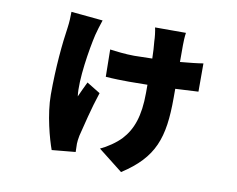

<svg xmlns="http://www.w3.org/2000/svg" viewBox="-79 -726 1158 937"><g transform="rotate(10 500.0 -258.0)"><path d="M359 -607 202 -622C202 -599 201 -570 197 -543C185 -464 173 -343 173 -207C173 -108 206 10 224 59L341 48C341 35 340 16 340 7C340 0 342 -19 345 -33C357 -81 380 -178 406 -255L339 -296C327 -273 313 -240 304 -221C293 -300 319 -458 336 -531C340 -548 351 -584 359 -607ZM420 -474 422 -339C461 -336 505 -335 537 -335L629 -336V-296C629 -180 603 -111 556 -60C530 -32 488 -4 455 11L576 106C731 6 766 -96 766 -295V-340L880 -346V-486C850 -481 810 -477 766 -473V-556C766 -573 767 -598 770 -618H617C621 -603 625 -568 625 -552C628 -526 629 -497 630 -466L541 -464C499 -464 449 -470 420 -474Z"/></g></svg>

Font: Noto Sans HK Black
Style: Regular
Weight: 900
Designer: Ryoko NISHIZUKA 西塚涼子 (kana, bopomofo & ideographs); Paul D. Hunt (Latin, Greek & Cyrillic); Sandoll Communications 산돌커뮤니
Foundry: Adobe
Version: Version 2.004;hotconv 1.0.118;makeotfexe 2.5.65603